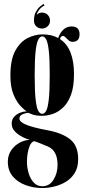

<svg xmlns="http://www.w3.org/2000/svg" viewBox="-20 -700 438 969"><path d="M194 249Q149 249 109 234.2Q69 219.5 44.2 190Q19.5 160.5 19.5 116Q19.5 84 36.2 59.2Q53 34.5 78.5 20.5Q104 6.5 130 6Q126.5 5 112.2 -0.2Q98 -5.5 81 -15.8Q64 -26 51.5 -41Q39 -56 39 -76Q39 -97.5 51.8 -111Q64.5 -124.5 81.2 -131Q98 -137.5 109.5 -137.5Q114 -137.5 115 -137Q105 -143.5 85.2 -163.2Q65.5 -183 49 -220.8Q32.5 -258.5 32.5 -319Q32.5 -399 57.2 -444Q82 -489 119.2 -507.8Q156.5 -526.5 194.5 -526.5Q240.5 -526.5 274 -508Q281 -532 298.5 -549.2Q316 -566.5 341 -566.5Q381.5 -566.5 381.5 -527.5Q381.5 -489 346.5 -489Q334.5 -489 326 -496.5Q317.5 -504 311 -511.2Q304.5 -518.5 297.5 -518.5Q287 -518.5 282.5 -503Q353.5 -456.5 353.5 -325.5Q353.5 -261 337.8 -220Q322 -179 297.2 -156.2Q272.5 -133.5 244.8 -124.5Q217 -115.5 193 -115.5Q163.5 -115.5 146.2 -121.5Q129 -127.5 125 -130Q124 -130.5 121 -130.5Q112 -130.5 95 -123.8Q78 -117 78 -101.5Q78 -84 114 -69.8Q150 -55.5 218 -43Q292.5 -29.5 333.5 2.8Q374.5 35 374.5 103Q374.5 145 357 173.2Q339.5 201.5 311.5 218Q283.5 234.5 252.2 241.8Q221 249 194 249ZM193 -125.5Q204 -125.5 212.5 -139.8Q221 -154 226 -196.2Q231 -238.5 231 -323.5Q231 -402.5 226.2 -444.2Q221.5 -486 213 -501.2Q204.5 -516.5 193.5 -516.5Q182.5 -516.5 173.8 -501.2Q165 -486 160 -443.8Q155 -401.5 155 -321.5Q155 -238.5 160 -196.2Q165 -154 173.5 -139.8Q182 -125.5 193 -125.5ZM194 240Q229.5 240 250 207.2Q270.5 174.5 270.5 132Q270.5 60.5 222 39.5Q206 33 183.8 23.8Q161.5 14.5 151.5 12.5Q138.5 17 130.8 34.2Q123 51.5 119.5 73.8Q116 96 116 116Q116 145.5 124.5 174Q133 202.5 150.2 221.2Q167.5 240 194 240ZM200 -680 205 -672.5Q190 -665.5 179.5 -652.8Q169 -640 165 -625.5Q176.5 -636.5 192 -636.5Q209.5 -636.5 221 -624.8Q232.5 -613 232.5 -596Q232.5 -579 220.8 -567.5Q209 -556 192 -556Q174 -556 162.8 -567.2Q151.5 -578.5 151.5 -596.5Q151.5 -623 160.8 -640Q170 -657 181.8 -666.8Q193.5 -676.5 200 -680Z"/></svg>

Font: Imbue 100pt
Style: Bold
Weight: 700
Designer: Tyler Finck
Foundry: Etcetera Type Company
Version: Version 1.102; ttfautohint (v1.8.3)